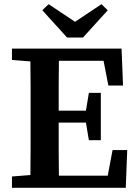

<svg xmlns="http://www.w3.org/2000/svg" viewBox="-20 -896 662 916"><path d="M212 -876 338 -792 464 -876 494 -847 376 -717H300L182 -847ZM37 -610V-664H560L567 -488H497L474 -606H261Q260 -545 260 -483.5Q260 -422 260 -368H390L404 -453H461V-227H404L390 -311H260Q260 -242 260 -180Q260 -118 261 -58H494L517 -180H587L580 0H37V-54L125 -61Q126 -122 126 -184Q126 -246 126 -308V-356Q126 -418 126 -480Q126 -542 125 -603Z"/></svg>

Font: Source Serif 4 SmText Semibold
Style: Regular
Weight: 600
Designer: Frank Grießhammer
Foundry: Adobe
Version: Version 4.005;hotconv 1.1.0;makeotfexe 2.6.0